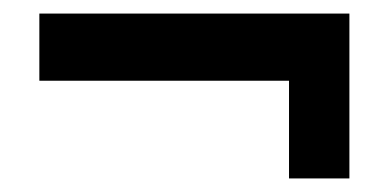

<svg xmlns="http://www.w3.org/2000/svg" viewBox="-20 -384 573 283"><path d="M495 -121V-364H38V-265H406V-121Z"/></svg>

Font: Enriqueta
Style: Bold
Weight: 700
Designer: Viviana Monsalve, Gustavo Ibarra
Foundry: Viviana Monsalve, Gustavo Ibarra
Version: Version 1.002